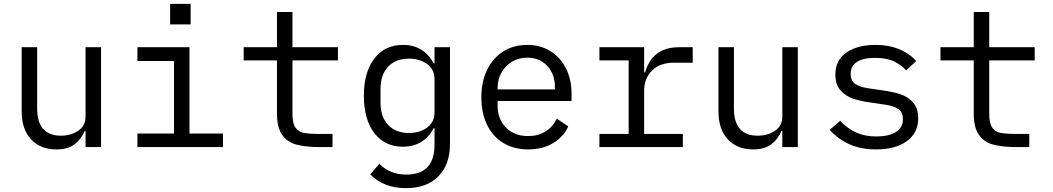

<svg xmlns="http://www.w3.org/2000/svg" viewBox="-20 -760 5440 992"><path d="M422 -84H418Q399 -40 364.5 -14Q330 12 271 12Q189 12 140.5 -40Q92 -92 92 -185V-516H172V-199Q172 -129 203 -94Q234 -59 294 -59Q347 -59 384.5 -84.5Q422 -110 422 -158V-516H502V0H422Z M690 -70H879V-445H690V-516H959V-70H1132V0H690ZM965 -740V-634H859V-740Z M1491 -172Q1491 -124 1506 -101.5Q1521 -79 1549.5 -73.5Q1578 -68 1635 -68H1698V0H1636Q1557 0 1509.5 -13.5Q1462 -27 1436.5 -65Q1411 -103 1411 -173V-448H1239V-516H1411V-698H1491V-516H1726V-448H1491Z M2305 -17Q2305 90 2245 151Q2185 212 2078 212Q1962 212 1893 141L1940 86Q1994 142 2079 142Q2152 142 2188.5 103.5Q2225 65 2225 -12V-98H2221Q2196 -51 2156 -26.5Q2116 -2 2062 -2Q1968 -2 1914 -72.5Q1860 -143 1860 -265Q1860 -387 1914 -457.5Q1968 -528 2062 -528Q2116 -528 2156 -503.5Q2196 -479 2221 -432H2225V-516H2305ZM2225 -179V-351Q2225 -401 2187 -429Q2149 -457 2093 -457Q2024 -457 1985 -415Q1946 -373 1946 -302V-228Q1946 -157 1985 -115Q2024 -73 2093 -73Q2149 -73 2187 -101Q2225 -129 2225 -179Z M2467 -257Q2467 -338 2497 -399.5Q2527 -461 2580.5 -494.5Q2634 -528 2704 -528Q2772 -528 2824 -495.5Q2876 -463 2904.5 -406Q2933 -349 2933 -276V-238H2551V-214Q2551 -145 2594 -101Q2637 -57 2709 -57Q2760 -57 2798 -80.5Q2836 -104 2857 -147L2916 -107Q2892 -53 2837.5 -20.5Q2783 12 2709 12Q2636 12 2581 -21Q2526 -54 2496.5 -115Q2467 -176 2467 -257ZM2551 -305V-298H2847V-309Q2847 -377 2807.5 -419.5Q2768 -462 2704 -462Q2661 -462 2626 -441.5Q2591 -421 2571 -385Q2551 -349 2551 -305Z M3077 -68H3228V-448H3077V-516H3308V-386H3313Q3351 -516 3487 -516H3559V-436H3462Q3389 -436 3348.5 -395Q3308 -354 3308 -291V-68H3508V0H3077Z M4022 -84H4018Q3999 -40 3964.5 -14Q3930 12 3871 12Q3789 12 3740.5 -40Q3692 -92 3692 -185V-516H3772V-199Q3772 -129 3803 -94Q3834 -59 3894 -59Q3947 -59 3984.5 -84.5Q4022 -110 4022 -158V-516H4102V0H4022Z M4267 -89 4321 -136Q4359 -95 4404 -75Q4449 -55 4508 -55Q4571 -55 4608 -77.5Q4645 -100 4645 -144Q4645 -181 4621 -197Q4597 -213 4554 -219L4473 -231Q4424 -238 4387 -250.5Q4350 -263 4323 -292.5Q4296 -322 4296 -374Q4296 -449 4353 -488.5Q4410 -528 4504 -528Q4636 -528 4714 -445L4662 -396Q4639 -423 4600.5 -442Q4562 -461 4501 -461Q4440 -461 4407.5 -440Q4375 -419 4375 -379Q4375 -342 4399.5 -326Q4424 -310 4466 -304L4547 -292Q4597 -285 4634 -272.5Q4671 -260 4697.5 -230.5Q4724 -201 4724 -149Q4724 -73 4665 -30.5Q4606 12 4506 12Q4428 12 4369 -14.5Q4310 -41 4267 -89Z M5091 -172Q5091 -124 5106 -101.5Q5121 -79 5149.5 -73.5Q5178 -68 5235 -68H5298V0H5236Q5157 0 5109.5 -13.5Q5062 -27 5036.5 -65Q5011 -103 5011 -173V-448H4839V-516H5011V-698H5091V-516H5326V-448H5091Z"/></svg>

Font: iA Writer Duo V
Style: Regular
Weight: 400
Designer: Mike Abbink, Paul van der Laan, Pieter van Rosmalen, Oliver Reichenstein
Foundry: Information Architects Inc.
Version: Version 2.000